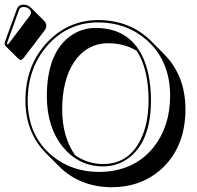

<svg xmlns="http://www.w3.org/2000/svg" viewBox="-36 -745 853 832"><path d="M65.9 -725.1Q85 -724.1 98.1 -711.4L154.8 -655.3Q164.1 -645 164.6 -633.3Q164.1 -623 158.7 -615.2L66.4 -493.7Q60.1 -486.3 54.7 -485.4Q48.3 -485.8 44.4 -489.7L-12.2 -545.9Q-15.6 -550.3 -16.1 -555.2Q-15.6 -559.6 -14.2 -564.9L38.1 -708Q45.4 -724.6 65.9 -725.1ZM433.6 -557.6Q339.4 -557.6 284.2 -474.6Q233.9 -397.9 233.4 -270.5Q233.9 -150.9 289.6 -72.3Q345.2 -34.2 411.1 -34.2Q517.6 -34.2 570.3 -133.8Q607.4 -204.6 607.9 -310.1Q607.4 -447.3 556.6 -524.4Q504.9 -557.1 433.6 -557.6ZM767.6 -272.5Q767.6 -108.4 664.1 -13.2Q576.7 65.9 447.8 66.4Q310.5 65.4 220.2 -23.9L163.6 -80.6Q74.2 -170.9 74.2 -310.1Q74.2 -460.9 168.9 -562Q260.3 -657.7 390.1 -658.2Q527.8 -657.2 618.7 -567.4L674.8 -510.7Q767.1 -417.5 767.6 -272.5ZM701.2 -329.1Q701.2 -482.9 597.7 -573.2Q511.7 -647.5 390.1 -647.9Q259.8 -647.9 171.4 -549.8Q84.5 -452.1 84 -310.1Q84 -158.2 189.5 -70.3Q274.4 -0.5 391.1 0Q543 0 629.4 -106.9Q700.7 -196.8 701.2 -329.1ZM377 -624Q535.2 -624 591.3 -477.5Q617.7 -407.2 618.2 -310.1Q618.2 -137.2 525.9 -63.5Q476.1 -24.4 411.1 -23.9Q305.7 -23.9 235.8 -108.9Q167.5 -193.4 167 -327.1Q167 -518.1 272.5 -591.3Q319.8 -623.5 377 -624ZM65.9 -714.8Q51.8 -713.9 47.4 -704.6L-4.4 -561.5Q-5.4 -558.1 -5.9 -555.2Q-3.9 -553.2 -2.4 -552.2Q0 -554.2 2 -556.2L94.2 -678.2Q97.7 -683.1 98.1 -689.9Q98.1 -705.6 78.1 -712.9Q71.8 -714.8 65.9 -714.8Z"/></svg>

Font: Linux Biolinum Shadow O
Style: Regular
Weight: 400
Designer: Philipp H. Poll
Foundry: Philipp H. Poll
Version: Version 1.0.4